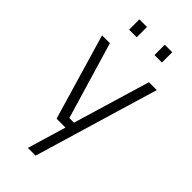

<svg xmlns="http://www.w3.org/2000/svg" viewBox="-288 -768 1054 1054"><g transform="rotate(45 239.0 -241.0)"><path d="M27 -500H88L221 -52H257L391 -500H452L236 225H176L243 0H174ZM110 -627V-707H169V-627ZM307 -627V-707H365V-627Z"/></g></svg>

Font: Titillium Web
Style: Light
Weight: 300
Version: Version 1.001;PS 57.000;hotconv 1.0.70;makeotf.lib2.5.55311